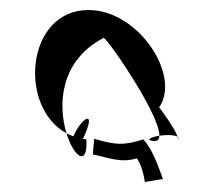

<svg xmlns="http://www.w3.org/2000/svg" viewBox="-20 -587 426 383"><path d="M112.6 -321.2C127 -273.9 155.3 -252.8 152.4 -309C150.4 -309 147.4 -310 145.4 -310C175.4 -372.9 142 -352.1 126.4 -315C121.6 -316.8 117 -318.9 112.6 -321.2ZM112.6 -321.2C96.1 -375.6 97.9 -464.6 186 -511C184.7 -524.4 299.1 -360.3 297.9 -316.3C312 -318.4 329.2 -318 334.4 -314C328.4 -332 298.4 -372 297.4 -373C341.4 -435 257.4 -567 156.4 -567C32 -567 15.7 -373.8 112.6 -321.2ZM165 -279C196.4 -272.7 220.5 -261.2 253 -271.2C262.3 -257 266.3 -240.8 269 -224L305 -230C294.3 -258.6 284.6 -288.2 266 -309C224.3 -296 211.5 -298.1 168 -310ZM277.4 -308C291.6 -302.7 297.6 -306.5 297.9 -316.3C287.5 -314.7 278.7 -311.8 277.4 -308ZM334.4 -314C335.4 -312 335.4 -310 335.4 -309C336.4 -311 336.4 -313 334.4 -314Z"/></svg>

Font: Getaway
Style: Regular
Weight: 400
Version: Version 0.1